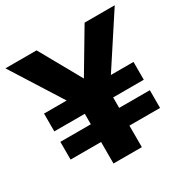

<svg xmlns="http://www.w3.org/2000/svg" viewBox="-159 -842 966 985"><g transform="rotate(-30 324.0 -350.0)"><path d="M236.5 0V-127.5H56V-232.5H236.5V-294.5H56V-400H190L0.5 -700H185L323 -453.5L469.5 -700H648L452 -400H586V-294.5H404.5V-232.5H586V-127.5H404.5V0Z"/></g></svg>

Font: Geologica Roman ExtraBold
Style: Regular
Weight: 800
Designer: Sindre Bremnes, Frode Helland
Foundry: Monokrom Skriftforlag AS
Version: Version 1.010;gftools[0.9.28]